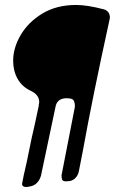

<svg xmlns="http://www.w3.org/2000/svg" viewBox="-20 -759 467 774"><path d="M87 -5Q69 -5 69 -18L70 -23Q74 -41 76 -54Q88 -104 97.5 -153Q107 -202 119 -252L137 -336L136 -334V-336Q138 -342 138 -348Q138 -377 103 -393.5Q68 -410 50.5 -442Q33 -474 33 -514Q33 -566 63.5 -618Q94 -670 151 -704.5Q208 -739 287 -739Q332 -739 400 -721Q423 -713 423 -688L421 -677Q353 -367 314 -151L298 -69Q295 -53 284.5 -42Q274 -31 260 -29L247 -28Q234 -28 231 -34Q228 -40 228 -52L282 -329Q282 -345 277 -354Q272 -363 248 -363Q214 -363 205 -334L145 -50Q134 -15 104 -8Z"/></svg>

Font: Bangerz
Style: Regular
Weight: 400
Designer: vernon adams
Foundry: Vernon Adams
Version: Version 2.10;February 7, 2025;FontCreator 13.0.0.2683 64-bit